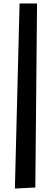

<svg xmlns="http://www.w3.org/2000/svg" viewBox="-20 -896 307 1109"><path d="M93 -876 66 193 184 187 194 -876Z"/></svg>

Font: Peralta
Style: Regular
Weight: 400
Designer: Astigmatic (AOETI)
Foundry: Astigmatic (AOETI)
Version: Version 1.000